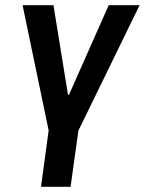

<svg xmlns="http://www.w3.org/2000/svg" viewBox="-20 -720 558 740"><path d="M67 -700H186L242 -355H246L399 -700H518L279 -210H169ZM173 -258H288L252 0H138Z"/></svg>

Font: Pathway Extreme Condensed SemiBold
Style: Italic
Weight: 600
Width: 3
Italic angle: -8°
Version: Version 1.001;gftools[0.9.26]